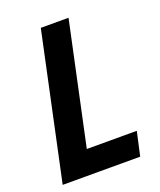

<svg xmlns="http://www.w3.org/2000/svg" viewBox="-130 -770 711 852"><g transform="rotate(-20 226.0 -344.0)"><path d="M18 0 165 -688H296L173 -113H409L384 0Z"/></g></svg>

Font: Saira SemiCondensed SemiBold
Style: Italic
Weight: 600
Width: 4
Italic angle: -12°
Designer: Hector Gatti with collaboration of the Omnibus-Type team
Foundry: Omnibus-Type
Version: Version 1.101